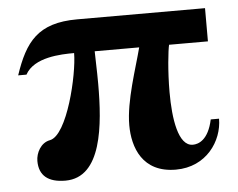

<svg xmlns="http://www.w3.org/2000/svg" viewBox="-41 -509 714 576"><g transform="rotate(-5 315.5 -221.5)"><path d="M596 -361V-461H211C92 -461 53 -407 20 -309H45C72 -359 153 -361 193 -361C193 -297 151 -117 98 -107C70 -102 55 -72 55 -48C55 -4 82 18 134 18C244 18 257 -139 257 -262C257 -306 255 -340 255 -361H389C373 -299 339 -204 339 -131C339 -64 366 14 467 14C559 14 609 -60 609 -127H584C571 -66 541 -56 524 -56C480 -56 468 -139 468 -219C468 -283 475 -345 479 -361Z"/></g></svg>

Font: XITS
Style: Bold
Weight: 700
Designer: MicroPress Inc., with final additions and corrections provided by Coen Hoffman, Elsevier (retired)
Version: Version 1.302